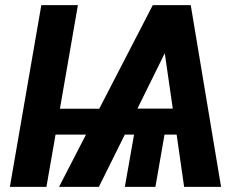

<svg xmlns="http://www.w3.org/2000/svg" viewBox="-20 -731 952 751"><path d="M284.7 -710.9H141.6L18.6 0H161.6L197.3 -204.6H316.4L210.9 0H366.7L468.3 -204.6H504.4L468.3 0H587.9L623.5 -204.6H670.9L700.2 0H844.7L726.1 -710.9H577.6L368.2 -305.7H214.4ZM624.5 -522.9 655.8 -306.2H517.6Z"/></svg>

Font: Roboto
Style: Bold Italic
Weight: 700
Italic angle: -12°
Designer: Google
Version: Version 2.137; 2017